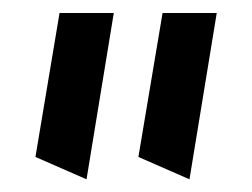

<svg xmlns="http://www.w3.org/2000/svg" viewBox="-20 -860 391 298"><path d="M274.1 -581.7 316.4 -839.8H232.3L194.8 -616.4ZM114.3 -581.7 156.6 -839.8H72.4L35 -616.4Z"/></svg>

Font: Pinar FD VF
Style: Regular
Weight: 300
Designer: Amin Abedi
Version: Version 2.000